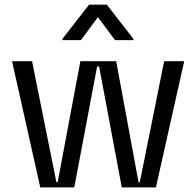

<svg xmlns="http://www.w3.org/2000/svg" viewBox="-20 -810 848 830"><path d="M556.8 -636.4V-642L441.8 -789.8H365.1L250 -642V-636.4H329.5L403.4 -735.8L477.3 -636.4ZM301.1 0 399.9 -522.7H408.4L506.4 0H654.1L776.3 -545.5H689.6L584.5 -22.7H578.8L482.2 -545.5H327.4L229.4 -22.7H223.7L118.6 -545.5H32L154.1 0Z"/></svg>

Font: Riot Sans 2.0
Style: Regular
Weight: 400
Designer: Rasmus Andersson
Foundry: rsms
Version: Version 3.006;hotconv 1.0.109;makeotfexe 2.5.65596